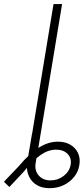

<svg xmlns="http://www.w3.org/2000/svg" viewBox="-110 -748 421 964"><path d="M50.8 -76.7H93.8L68.8 71.8Q63 107.9 84.2 132.8Q105.5 157.7 144 157.7Q180.7 157.7 209.7 135.3Q238.8 112.8 244.6 79.6Q250.5 47.4 230 25.4Q209.5 3.4 171.4 3.4Q132.3 3.4 94 30Q55.7 56.6 6.8 116.7L-63 190.9L-90.3 164.6L-16.6 87.4Q11.7 53.7 37.6 30Q63.5 6.3 87.4 -8.3Q111.3 -22.9 134.3 -29.8Q157.2 -36.6 179.7 -36.6Q216.3 -37.1 242.7 -21.7Q269 -6.3 281.5 20Q293.9 46.4 288.6 79.6Q283.7 113.3 262.5 139.9Q241.2 166.5 209.5 181.6Q177.7 196.8 139.6 196.8Q107.9 196.8 85 186.3Q62 175.8 47.6 157.2Q33.2 138.7 27.8 114.7Q22.5 90.8 26.9 64.5ZM201.7 -727.5 81.5 0H38.6L158.7 -727.5Z"/></svg>

Font: Inter Tight ExtraLight
Style: Italic
Weight: 250
Italic angle: -9.39999°
Designer: Rasmus Andersson
Foundry: rsms
Version: Version 3.004